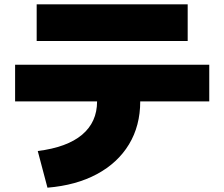

<svg xmlns="http://www.w3.org/2000/svg" viewBox="-20 -795 1040 890"><path d="M155 -95Q291 -112 360.5 -170.5Q430 -229 430 -325H50V-495H950V-325H630Q630 -212 578 -126Q526 -40 429.5 12Q333 64 200 75ZM150 -605V-775H850V-605Z"/></svg>

Font: M PLUS 1 Black
Style: Regular
Weight: 900
Designer: Coji Morishita
Foundry: UNDERFOREST DESIGN
Version: Version 1.001